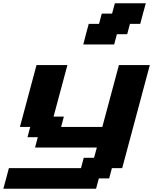

<svg xmlns="http://www.w3.org/2000/svg" viewBox="-54 -1020 929 1165"><path d="M-33.7 125H528.8L545.9 62.5H608.4L625 0H687.5Q715.3 -104 771.2 -312.3Q827.1 -520.5 855 -625H667.5Q650.4 -562.5 617.2 -437.5Q584 -312.5 566.9 -250H316.9L333.5 -312.5H271L355 -625H167.5Q150.9 -562.5 117.2 -437.5Q83.5 -312.5 66.9 -250H129.4L112.8 -187.5H175.3L158.7 -125H533.7L516.6 -62.5H454.1L437.5 0H0Q-5.4 21 -16.6 62.5Q-27.8 104 -33.7 125ZM451.2 -750H638.7L655.3 -812.5H717.8L734.4 -875H796.9Q802.2 -896 813.5 -937.5Q824.7 -979 830.6 -1000H643.1L626 -937.5H563.5L546.9 -875H484.4Q478.5 -854 467.5 -812.5Q456.5 -771 451.2 -750Z"/></svg>

Font: Faithful 32x
Style: SemiboldOblique
Weight: 400
Foundry: Faithful Resource Pack
Version: Version 1.0; January 27, 2023